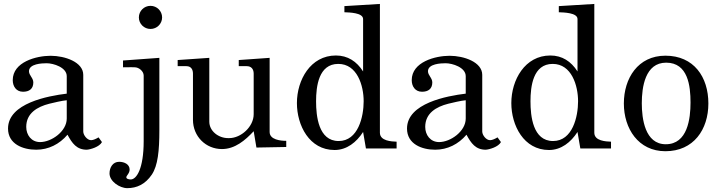

<svg xmlns="http://www.w3.org/2000/svg" viewBox="-20 -767 3712 993"><path d="M21.5 -102.1C21.5 -22 98.1 7.3 167 7.3C231 7.3 287.1 -21 329.1 -70.3C353 -25.9 376.5 7.3 428.7 7.3C447.3 6.3 494.6 -7.3 507.3 -32.2L489.7 -56.6C478.5 -49.8 462.9 -42 451.2 -42C430.7 -42 410.6 -68.4 410.6 -86.9V-379.9C410.6 -445.8 316.4 -478.5 241.7 -478.5C168 -478.5 45.9 -446.8 45.9 -352.5C45.9 -320.3 64 -292.5 99.1 -292.5C130.9 -292.5 152.3 -307.1 152.3 -340.8C152.3 -363.8 129.9 -377.4 129.9 -398.4V-399.9C131.8 -437 195.3 -439.9 221.2 -439.9C256.3 -439.9 325.2 -418.5 325.2 -373V-282.7C229 -271 21.5 -233.4 21.5 -102.1ZM115.7 -110.8C115.7 -181.6 172.9 -214.8 234.9 -230.5C255.4 -235.4 300.8 -246.6 325.2 -248.5V-153.8C325.2 -87.9 246.6 -32.2 187.5 -32.2C142.6 -32.2 115.7 -68.4 115.7 -110.8Z M546.4 129.9C546.4 170.9 599.1 206.1 638.2 206.1C687.5 206.1 731.4 186 765.1 136.2C796.4 89.8 804.2 12.2 804.2 -92.8V-467.8L616.2 -454.1V-418.9C623 -418.9 644 -419.4 659.7 -419.4C667.5 -419.4 674.3 -419.4 677.2 -418.9C698.2 -418.9 723.1 -398.9 723.1 -376V-37.1C723.1 106.9 685.5 161.1 656.2 161.1C649.4 161.1 633.3 159.2 633.3 149.9C633.3 141.1 650.4 129.9 650.4 109.9C650.4 83 623.5 69.8 596.2 69.8C563.5 69.8 546.4 99.1 546.4 129.9ZM698.2 -676.8C698.2 -644 725.1 -617.2 758.3 -617.2C791.5 -617.2 818.4 -644 818.4 -676.8C818.4 -710 791.5 -736.8 758.3 -736.8C725.1 -736.8 698.2 -710 698.2 -676.8Z M898.9 -424.8H944.3C969.2 -424.8 978 -406.2 978 -386.2V-147.5C978 -61.5 1044.4 3.9 1127.9 3.9C1195.3 3.9 1248.5 -41.5 1292 -88.4L1306.2 -3.9L1460.4 -6.8V-38.6C1430.7 -38.6 1374.5 -44.4 1374.5 -84.5V-467.8L1214.8 -456.5V-424.8H1256.3C1278.3 -424.8 1292 -411.1 1292 -386.2V-176.3C1292 -111.8 1226.6 -52.7 1165.5 -52.7H1159.7C1109.4 -52.7 1062.5 -89.4 1062.5 -137.7V-467.8L898.9 -456.5Z M1515.6 -233.9C1515.6 -118.7 1579.6 8.8 1710.4 8.8C1773.4 8.8 1823.7 -31.2 1857.9 -84.5L1872.6 1H2031.2V-34.2C2005.4 -35.2 1944.8 -37.6 1944.8 -80.6V-746.6L1761.2 -735.4V-703.6C1785.6 -702.6 1857.9 -701.7 1857.9 -668.5V-397.5C1824.7 -449.7 1778.3 -480 1717.3 -480C1585.9 -480 1515.6 -353.5 1515.6 -233.9ZM1614.7 -243.2C1614.7 -320.3 1627.9 -436.5 1729.5 -436.5C1827.6 -436.5 1860.8 -324.2 1860.8 -243.2C1860.8 -163.6 1832.5 -37.6 1731.4 -37.6C1627 -37.6 1614.7 -167 1614.7 -243.2Z M2085 -102.1C2085 -22 2161.6 7.3 2230.5 7.3C2294.4 7.3 2350.6 -21 2392.6 -70.3C2416.5 -25.9 2439.9 7.3 2492.2 7.3C2510.7 6.3 2558.1 -7.3 2570.8 -32.2L2553.2 -56.6C2542 -49.8 2526.4 -42 2514.6 -42C2494.1 -42 2474.1 -68.4 2474.1 -86.9V-379.9C2474.1 -445.8 2379.9 -478.5 2305.2 -478.5C2231.4 -478.5 2109.4 -446.8 2109.4 -352.5C2109.4 -320.3 2127.4 -292.5 2162.6 -292.5C2194.3 -292.5 2215.8 -307.1 2215.8 -340.8C2215.8 -363.8 2193.4 -377.4 2193.4 -398.4V-399.9C2195.3 -437 2258.8 -439.9 2284.7 -439.9C2319.8 -439.9 2388.7 -418.5 2388.7 -373V-282.7C2292.5 -271 2085 -233.4 2085 -102.1ZM2179.2 -110.8C2179.2 -181.6 2236.3 -214.8 2298.3 -230.5C2318.8 -235.4 2364.3 -246.6 2388.7 -248.5V-153.8C2388.7 -87.9 2310.1 -32.2 2251 -32.2C2206.1 -32.2 2179.2 -68.4 2179.2 -110.8Z M2624.5 -233.9C2624.5 -118.7 2688.5 8.8 2819.3 8.8C2882.3 8.8 2932.6 -31.2 2966.8 -84.5L2981.4 1H3140.1V-34.2C3114.3 -35.2 3053.7 -37.6 3053.7 -80.6V-746.6L2870.1 -735.4V-703.6C2894.5 -702.6 2966.8 -701.7 2966.8 -668.5V-397.5C2933.6 -449.7 2887.2 -480 2826.2 -480C2694.8 -480 2624.5 -353.5 2624.5 -233.9ZM2723.6 -243.2C2723.6 -320.3 2736.8 -436.5 2838.4 -436.5C2936.5 -436.5 2969.7 -324.2 2969.7 -243.2C2969.7 -163.6 2941.4 -37.6 2840.3 -37.6C2735.8 -37.6 2723.6 -167 2723.6 -243.2Z M3206.5 -231.9C3206.5 -102.1 3281.2 15.1 3421.4 15.1C3567.4 15.1 3643.6 -97.2 3643.6 -231.9C3643.6 -369.1 3568.4 -479 3421.4 -479C3279.3 -479 3206.5 -361.8 3206.5 -231.9ZM3299.3 -232.9C3299.3 -315.9 3316.4 -442.9 3425.3 -442.9C3538.6 -442.9 3551.3 -321.8 3551.3 -236.8C3551.3 -153.8 3536.1 -21 3423.3 -21C3315.4 -21 3299.3 -153.8 3299.3 -232.9Z"/></svg>

Font: MusGlyphs
Style: Regular
Weight: 400
Version: Version 2.1